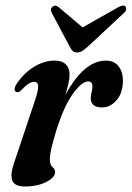

<svg xmlns="http://www.w3.org/2000/svg" viewBox="-20 -668 478 697"><path d="M42 -333.5Q34.5 -334 33.2 -342Q32 -350 38.5 -360.5Q63.5 -400 101.2 -424Q139 -448 178.5 -448Q205 -448 218.8 -434.5Q232.5 -421 232.5 -397.5Q232.5 -382 228.2 -363.8Q224 -345.5 217 -323Q285 -448 364.5 -448Q395.5 -448 411.8 -425.5Q428 -403 426 -367Q423.5 -326 401.2 -302Q379 -278 350.5 -278Q309.5 -278 309.5 -311.5Q309.5 -323 312.5 -333.2Q315.5 -343.5 315.5 -354.5Q315.5 -372.5 300.5 -372.5Q276.5 -372.5 243.5 -326Q210.5 -279.5 182 -186.5Q171.5 -150.5 166.2 -128.2Q161 -106 161 -89Q161 -70 170.5 -61.8Q180 -53.5 180 -43Q180 -24 148 -7.5Q116 9 70 9Q32 9 24.2 -13.8Q16.5 -36.5 32.5 -80.5L107 -303.5Q120 -342 118.5 -356.5Q117 -371 103.5 -371Q94.5 -371 83.8 -364.2Q73 -357.5 55 -338.5Q47.5 -332 42 -333.5ZM298 -498Q287 -488.5 278.8 -483Q270.5 -477.5 260.5 -477.5Q250 -477.5 244.2 -482.8Q238.5 -488 233.5 -498L168 -621Q160.5 -635.5 171 -644Q181.5 -652 193.5 -641.5L280 -568.5L408.5 -641.5Q428.5 -652.5 436 -644Q438.5 -640 437.5 -633.2Q436.5 -626.5 428.5 -619.5Z"/></svg>

Font: Fraunces 144pt Soft SemiBold
Style: Italic
Weight: 600
Italic angle: -16°
Version: Version 1.000;[b76b70a41]